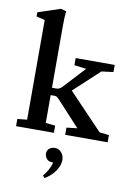

<svg xmlns="http://www.w3.org/2000/svg" viewBox="-105 -792 792 1130"><g transform="rotate(10 290.5 -227.0)"><path d="M24.9 0V-43L82.5 -48.8V-644.5L31.7 -656.7V-681.6L165.5 -726.1L197.8 -716.8Q193.8 -679.2 193.8 -634.8V-259.3H221.7Q238.8 -259.3 255.4 -277.3L372.6 -403.8L300.8 -413.1V-455.6H534.2V-413.1L463.9 -404.3L311.5 -263.2L515.6 -49.3L572.3 -43V0H318.4V-43L382.3 -50.3L244.6 -199.7Q231 -215.3 219.2 -215.3H193.8V-48.8L251 -43V0ZM242.7 272 231.4 258.3Q265.1 220.2 277.3 172.9H274.4Q248.5 172.9 237.3 158.4Q226.1 144 226.1 127Q226.1 109.4 239.5 97.9Q252.9 86.4 273.9 86.4Q296.4 86.4 312.3 105.2Q328.1 124 328.1 148.4Q328.1 181.2 305.2 215.1Q282.2 249 242.7 272Z"/></g></svg>

Font: Elstob 6pt SemiBold
Style: Regular
Weight: 600
Designer: Peter S. Baker
Version: Version 1.015